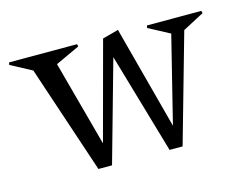

<svg xmlns="http://www.w3.org/2000/svg" viewBox="-109 -512 772 612"><g transform="rotate(-15 277.0 -206.0)"><path d="M-42 -394 -40 -401.9H184.1L186 -394L106 -356.9L182.1 -75.2L269 -397.9L321.8 -412.1L412.1 -71.8L482.9 -356.9L413.1 -394L415 -401.9H594.2L596.2 -394L525.9 -356.9L424.8 0H381.8L285.2 -332L191.9 0H147L27.8 -356.9Z"/></g></svg>

Font: Halibut Cnd
Style: Regular
Weight: 400
Width: 3
Designer: Matteo Maggi
Foundry: Collletttivo
Version: Version 3.080 | FøM Fix